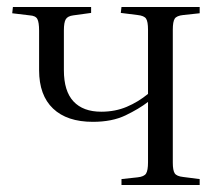

<svg xmlns="http://www.w3.org/2000/svg" viewBox="-20 -530 635 550"><path d="M328 0V-17L374 -22Q393 -24 398.5 -33Q404 -42 404 -65V-238Q378 -218 339.5 -199.5Q301 -181 246 -181Q172 -181 132 -219Q92 -257 92 -329V-442Q92 -466 87 -475.5Q82 -485 65 -486L15 -492L17 -510H241V-493L190 -486Q174 -484 168.5 -475Q163 -466 163 -443V-329Q163 -269 190.5 -239.5Q218 -210 270 -210Q310 -210 343 -224Q376 -238 404 -261V-445Q404 -468 398.5 -476.5Q393 -485 374 -487L326 -493L328 -510H552V-492L505 -487Q486 -485 480.5 -476.5Q475 -468 475 -445V-64Q475 -42 480.5 -33.5Q486 -25 505 -23L552 -17V0Z"/></svg>

Font: Literata 60pt Light
Style: Regular
Weight: 300
Designer: Latin by Veronika Burian and Jose Scaglione. Greek by Irene Vlachou. Cyrillic by Vera Evstafieva.
Foundry: TypeTogether
Version: Version 3.103;gftools[0.9.29]